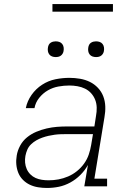

<svg xmlns="http://www.w3.org/2000/svg" viewBox="-20 -924 640 952"><path d="M213 8Q191 8 169 4.5Q147 1 128 -8Q109 -17 94 -32Q79 -47 71 -66.5Q63 -86 61 -108Q59 -130 63 -153Q67 -178 80 -202Q93 -226 114 -243Q135 -260 160 -270.5Q185 -281 211 -287Q237 -293 262 -295Q287 -297 313 -297H448L456 -349Q460 -370 459.5 -390.5Q459 -411 452 -429Q445 -447 432 -461.5Q419 -476 401.5 -484.5Q384 -493 364 -496.5Q344 -500 324 -500Q297 -500 269.5 -495Q242 -490 217.5 -476Q193 -462 174.5 -439Q156 -416 151 -388H108Q115 -423 136.5 -453.5Q158 -484 189 -504Q220 -524 255 -531Q290 -538 324 -538Q351 -538 377 -533.5Q403 -529 425.5 -518Q448 -507 465.5 -488.5Q483 -470 492 -446.5Q501 -423 502 -396.5Q503 -370 498 -343L448 -38H511V0H398L416 -106Q401 -79 378.5 -56.5Q356 -34 328.5 -19Q301 -4 272 2Q243 8 213 8ZM221 -30Q246 -30 270 -34.5Q294 -39 317.5 -49Q341 -59 361.5 -75.5Q382 -92 397 -113Q412 -134 420 -157.5Q428 -181 432 -205L441 -259H313Q297 -259 281.5 -258.5Q266 -258 251 -256Q236 -254 220.5 -250.5Q205 -247 189.5 -241.5Q174 -236 160 -228Q146 -220 134 -208.5Q122 -197 115.5 -182Q109 -167 106 -151Q103 -134 104.5 -117.5Q106 -101 112.5 -86Q119 -71 130.5 -59.5Q142 -48 156.5 -41.5Q171 -35 187.5 -32.5Q204 -30 221 -30ZM456 -641Q447 -641 438.5 -644Q430 -647 424.5 -654Q419 -661 417.5 -670.5Q416 -680 418 -690Q419 -696 422 -702Q425 -708 431 -712Q437 -716 443.5 -717.5Q450 -719 456 -719Q466 -719 474.5 -716Q483 -713 488.5 -706Q494 -699 495.5 -689.5Q497 -680 495 -670Q494 -664 490.5 -658Q487 -652 481.5 -648Q476 -644 469.5 -642.5Q463 -641 456 -641ZM256 -641Q247 -641 238.5 -644Q230 -647 224.5 -654Q219 -661 217.5 -670.5Q216 -680 218 -690Q219 -696 222 -702Q225 -708 231 -712Q237 -716 243.5 -717.5Q250 -719 256 -719Q266 -719 274.5 -716Q283 -713 288.5 -706Q294 -699 295.5 -689.5Q297 -680 295 -670Q294 -664 290.5 -658Q287 -652 281.5 -648Q276 -644 269.5 -642.5Q263 -641 256 -641ZM540 -866H240V-904H540Z"/></svg>

Font: Iosevka Slab XLtExObl
Style: Regular
Weight: 200
Width: 7
Italic angle: -9°
Monospace: yes
Designer: Belleve Invis
Foundry: Belleve Invis
Version: Version 11.1.1; ttfautohint (v1.8.3)